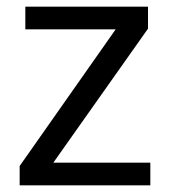

<svg xmlns="http://www.w3.org/2000/svg" viewBox="-20 -556 510 576"><path d="M431 0H39V-58L327 -468H56V-536H424V-470L140 -68H431Z"/></svg>

Font: ltelugu25
Style: Book
Weight: 400
Designer: Jelle Bosma - Monotype Design Team
Foundry: Monotype Imaging Inc.
Version: Version 2.003